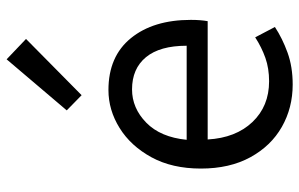

<svg xmlns="http://www.w3.org/2000/svg" viewBox="-186 -726 925 594"><g transform="rotate(-90 277.0 -429.5)"><path d="M312 13Q240 13 181 -20.5Q122 -54 87 -118Q52 -182 52 -271Q52 -360 87 -424Q122 -488 177.5 -522.5Q233 -557 295 -557Q399 -557 455.5 -487.5Q512 -418 512 -302Q512 -287 511 -274Q510 -261 508 -250H142Q147 -163 196 -111.5Q245 -60 322 -60Q362 -60 394.5 -71.5Q427 -83 458 -103L490 -42Q455 -19 411 -3Q367 13 312 13ZM141 -315H432Q432 -398 396.5 -441Q361 -484 297 -484Q239 -484 194 -440Q149 -396 141 -315ZM279 -640 232 -686 390 -872 453 -812Z"/></g></svg>

Font: Chocolate Classical Sans
Style: Regular
Weight: 400
Designer: 田海東、宇文滿月
Foundry: Moonlit Owen
Version: Version 1.001